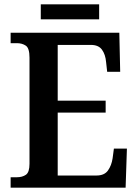

<svg xmlns="http://www.w3.org/2000/svg" viewBox="-20 -865 638 885"><path d="M29 0V-48H58Q83 -48 99.5 -59.5Q116 -71 116 -110V-599Q116 -643 99 -654.5Q82 -666 58 -666H29V-714H530L534 -534H474L469 -579Q466 -614 450 -636Q434 -658 399 -658H246V-401H467V-346H246V-56H425Q461 -56 477.5 -79Q494 -102 499 -135L505 -180H565L559 0ZM168 -776V-845H437V-776Z"/></svg>

Font: Noto Serif Thai SemiCondensed SemiBold
Style: Regular
Weight: 600
Width: 4
Designer: Monotype Design Team
Foundry: Monotype Imaging Inc.
Version: Version 2.002; ttfautohint (v1.8.4.7-5d5b)